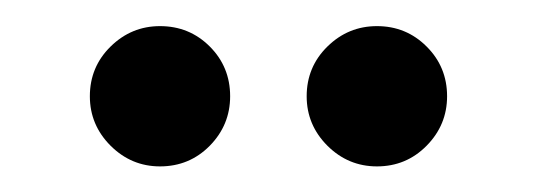

<svg xmlns="http://www.w3.org/2000/svg" viewBox="-20 -645 411 147"><path d="M102.5 -517.6Q80.6 -517.6 64.7 -533.4Q48.8 -549.3 48.8 -571.3Q48.8 -593.8 64.7 -609.4Q80.6 -625 102.5 -625Q125 -625 140.6 -609.4Q156.2 -593.8 156.2 -571.3Q156.2 -549.3 140.6 -533.4Q125 -517.6 102.5 -517.6ZM268.6 -517.6Q246.6 -517.6 230.7 -533.4Q214.8 -549.3 214.8 -571.3Q214.8 -593.8 230.7 -609.4Q246.6 -625 268.6 -625Q291 -625 306.6 -609.4Q322.3 -593.8 322.3 -571.3Q322.3 -549.3 306.6 -533.4Q291 -517.6 268.6 -517.6Z"/></svg>

Font: Catrinity
Style: Regular
Weight: 400
Designer: Alexander Lange
Foundry: High-Logic / Made with FontCreator
Version: Version 2.090;May 20, 2024;FontCreator 15.0.0.2974 64-bit